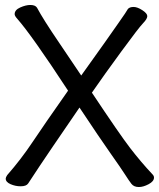

<svg xmlns="http://www.w3.org/2000/svg" viewBox="-20 -734 640 773"><path d="M539 19Q519 19 509 6Q499 -7 483 -32Q467 -57 425 -116.5Q383 -176 300 -301Q167 -107 141 -67.5Q115 -28 108 -17.5Q101 -7 93.5 4.5Q86 16 63 16Q42 16 22.5 7.5Q3 -1 3 -15Q3 -20 9 -29Q65 -93 111 -162Q157 -231 254 -369Q108 -592 49 -659Q39 -670 39 -677Q39 -694 61.5 -704Q84 -714 102 -714Q122 -714 129 -703Q154 -656 216 -565Q278 -474 307 -430Q364 -509 400.5 -561Q437 -613 456 -640Q475 -667 483 -679L495 -698Q502 -706 518 -706Q533 -706 553 -693Q573 -680 573 -669Q573 -658 556 -640.5Q539 -623 469 -527.5Q399 -432 350 -361Q461 -194 504 -138Q547 -82 594 -32Q600 -26 600 -19Q600 -4 578.5 7.5Q557 19 539 19Z"/></svg>

Font: LXGW WenKai Medium
Style: Regular
Weight: 500
Designer: LXGW / Fontworks Inc.
Foundry: LXGW / Fontworks Inc.
Version: Version 1.501; October 10, 2024